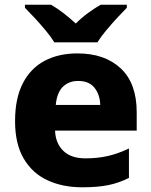

<svg xmlns="http://www.w3.org/2000/svg" viewBox="-20 -786 643 816"><path d="M309 -559Q425 -559 493 -495.5Q561 -432 561 -309V-231H214Q216 -177 249 -145Q282 -113 343 -113Q395 -113 438.5 -123Q482 -133 528 -155V-30Q487 -9 441.5 0.5Q396 10 329 10Q246 10 181.5 -20Q117 -50 80.5 -112.5Q44 -175 44 -271Q44 -368 77 -432Q110 -496 169.5 -527.5Q229 -559 309 -559ZM312 -442Q273 -442 247.5 -417.5Q222 -393 217 -340H406Q405 -383 382 -412.5Q359 -442 312 -442ZM211 -606Q197 -629 174.5 -656Q152 -683 128.5 -708.5Q105 -734 86 -753V-766H197Q224 -750 249.5 -730.5Q275 -711 302 -686Q327 -711 354.5 -731Q382 -751 408 -766H519V-753Q501 -735 477.5 -709.5Q454 -684 431 -656.5Q408 -629 394 -606Z"/></svg>

Font: Noto Sans Tamil ExtraBold
Style: Regular
Weight: 800
Designer: Jelle Bosma - Monotype Design Team
Foundry: Monotype Imaging Inc.
Version: Version 2.004; ttfautohint (v1.8.4.7-5d5b)